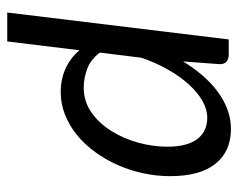

<svg xmlns="http://www.w3.org/2000/svg" viewBox="-86 -438 686 554"><g transform="rotate(90 257.0 -161.0)"><path d="M16.1 0ZM16.1 161.1 93.8 -478H136.7Q150.9 -478 158.4 -470.9Q166 -463.9 165 -449.2L157.2 -346.2Q176.3 -377.4 198.5 -403.1Q220.7 -428.7 245.4 -446.8Q270 -464.8 296.9 -474.6Q323.7 -484.4 351.6 -484.4Q417 -484.4 452.6 -439.7Q488.3 -395 488.3 -308.6Q488.3 -270 480 -231.4Q471.7 -192.9 456.3 -158Q440.9 -123 418.9 -92.8Q397 -62.5 370.1 -40.5Q343.3 -18.6 311.8 -5.9Q280.3 6.8 245.6 6.8Q208.5 6.8 177.5 -7.3Q146.5 -21.5 125 -47.4L99.6 161.1ZM319.8 -416Q295.4 -416 270.8 -401.9Q246.1 -387.7 223.1 -362.3Q200.2 -336.9 180.4 -302Q160.6 -267.1 146.5 -225.6L131.8 -106Q151.4 -80.1 178.2 -69.8Q205.1 -59.6 232.9 -59.6Q272.5 -59.6 304 -81.5Q335.4 -103.5 357.4 -138.4Q379.4 -173.3 391.4 -216.1Q403.3 -258.8 403.3 -300.8Q403.3 -357.4 381.6 -386.7Q359.9 -416 319.8 -416Z"/></g></svg>

Font: Carlito
Style: Italic
Weight: 400
Italic angle: -7°
Designer: Lukasz Dziedzic
Foundry: tyPoland Lukasz Dziedzic
Version: Version 1.104